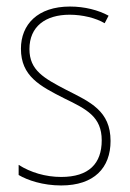

<svg xmlns="http://www.w3.org/2000/svg" viewBox="-20 -557 396 587"><path d="M318 -126C318 -218 256 -245 183 -282C114 -318 70 -342 70 -407C70 -476 119 -512 193 -512C232 -512 273 -502 300 -486L312 -509C281 -526 239 -537 194 -537C95 -537 44 -482 44 -408C44 -324 102 -294 177 -256C245 -223 291 -200 291 -128C291 -57 252 -16 167 -16C119 -16 73 -30 37 -53V-22C64 -6 111 10 167 10C268 10 318 -44 318 -126Z"/></svg>

Font: Noto Sans Thai Looped Condensed Thin
Style: Regular
Weight: 100
Width: 3
Designer: Sasikarn Vongin, Ben Mitchell
Foundry: The Fontpad Ltd
Version: Version 1.001